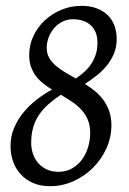

<svg xmlns="http://www.w3.org/2000/svg" viewBox="-20 -623 442 658"><path d="M140.1 -459Q140.1 -439.9 148.4 -425.3Q156.7 -410.6 170.7 -398.4Q184.6 -386.2 202.6 -375.5Q220.7 -364.7 239.7 -354Q255.9 -364.7 269.5 -377.2Q283.2 -389.6 293 -404.5Q302.7 -419.4 308.3 -437Q314 -454.6 314 -476.1Q314 -515.6 291 -536.4Q268.1 -557.1 230 -557.1Q210.4 -557.1 194.1 -548.8Q177.7 -540.5 165.8 -526.9Q153.8 -513.2 147 -495.4Q140.1 -477.5 140.1 -459ZM289.1 -167Q289.1 -193.8 280.5 -213.4Q272 -232.9 257.8 -248Q243.7 -263.2 225.6 -275.1Q207.5 -287.1 188.5 -298.3Q164.6 -282.2 145.8 -265.6Q127 -249 113.8 -229.5Q100.6 -210 93.8 -186.8Q86.9 -163.6 86.9 -133.8Q86.9 -112.8 93.3 -94.7Q99.6 -76.7 111.8 -63.2Q124 -49.8 141.1 -42Q158.2 -34.2 180.2 -34.2Q207 -34.2 227.5 -46.1Q248 -58.1 261.7 -77.1Q275.4 -96.2 282.2 -119.9Q289.1 -143.6 289.1 -167ZM379.9 -488.8Q379.9 -461.9 370.6 -439.5Q361.3 -417 346.2 -398.4Q331.1 -379.9 311.3 -364.3Q291.5 -348.6 271 -335.4Q289.1 -324.2 305.4 -310.8Q321.8 -297.4 334.2 -280.5Q346.7 -263.7 354.2 -242.2Q361.8 -220.7 361.8 -193.8Q361.8 -152.3 344.7 -114.5Q327.6 -76.7 298.6 -47.9Q269.5 -19 231.4 -2Q193.4 15.1 151.9 15.1Q118.2 15.1 92.8 3.9Q67.4 -7.3 50.3 -26.4Q33.2 -45.4 24.7 -70.1Q16.1 -94.7 16.1 -122.1Q16.1 -155.8 28.3 -184.6Q40.5 -213.4 60.3 -237.5Q80.1 -261.7 105.7 -281.5Q131.3 -301.3 158.2 -315.9Q142.6 -325.7 128.4 -336.7Q114.3 -347.7 103.5 -361.8Q92.8 -376 86.4 -393.6Q80.1 -411.1 80.1 -434.1Q80.1 -469.7 95 -500.7Q109.9 -531.7 134.8 -554.4Q159.7 -577.1 191.9 -590.1Q224.1 -603 258.8 -603Q288.6 -603 311.3 -594.5Q334 -585.9 349.4 -570.8Q364.7 -555.7 372.3 -534.7Q379.9 -513.7 379.9 -488.8Z"/></svg>

Font: Gentium Plus APac
Style: Italic
Weight: 400
Italic angle: -8°
Designer: J. Victor Gaultney, Annie Olsen, Iska Routamaa, Becca Hirsbrunner
Foundry: SIL International
Version: Version 5.000